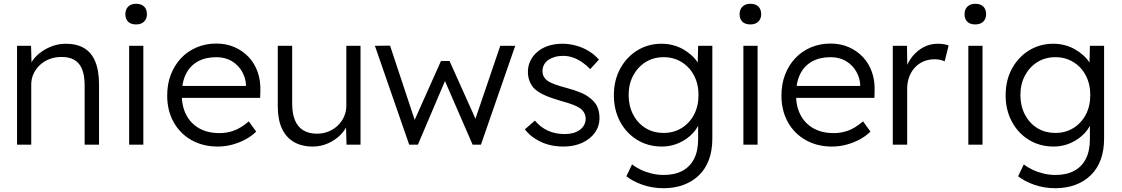

<svg xmlns="http://www.w3.org/2000/svg" viewBox="-20 -764 5923 1014"><path d="M70 -522H144L147 -413L135 -408Q145 -442 174 -470Q203 -498 243.5 -515.5Q284 -533 327 -533Q385 -533 424 -510Q463 -487 483 -439Q503 -391 503 -317V0H427V-313Q427 -365 413.5 -398.5Q400 -432 372 -448Q344 -464 303 -463Q269 -463 240 -451.5Q211 -440 190 -420Q169 -400 157 -374Q145 -348 145 -318V0H108Q101 0 92 0Q83 0 70 0Z M662 0V-522H737V0ZM642 -689Q642 -714 657 -729Q672 -744 699 -744Q726 -744 741 -729.5Q756 -715 756 -689Q756 -665 741 -650Q726 -635 699 -635Q671 -635 656.5 -649.5Q642 -664 642 -689Z M863 -259Q863 -320 882 -369.5Q901 -419 935.5 -456Q970 -493 1018 -513.5Q1066 -534 1122 -534Q1175 -534 1218.5 -515Q1262 -496 1293.5 -462.5Q1325 -429 1341 -383Q1357 -337 1355 -282L1354 -247H919L908 -310H1297L1279 -293V-317Q1277 -353 1258 -386.5Q1239 -420 1204.5 -441Q1170 -462 1122 -462Q1066 -462 1025 -439.5Q984 -417 962 -373Q940 -329 940 -264Q940 -202 964 -156.5Q988 -111 1032.5 -86Q1077 -61 1140 -61Q1177 -61 1213.5 -73.5Q1250 -86 1294 -123L1333 -69Q1310 -46 1278 -28.5Q1246 -11 1208 -0.5Q1170 10 1130 10Q1052 10 991.5 -24Q931 -58 897 -119Q863 -180 863 -259Z M1447 -203V-522H1523V-218Q1523 -165 1537.5 -129.5Q1552 -94 1581.5 -76Q1611 -58 1654 -58Q1687 -58 1715 -69.5Q1743 -81 1764 -101Q1785 -121 1797 -148Q1809 -175 1809 -205V-522H1884V0H1810L1807 -110L1819 -116Q1807 -81 1779 -52.5Q1751 -24 1712.5 -7Q1674 10 1633 10Q1573 10 1531.5 -14.5Q1490 -39 1468.5 -86Q1447 -133 1447 -203Z M2141 0 1960 -522 2040 -523 2170 -131 2309 -442H2354L2491 -137L2622 -522H2701L2520 0H2476L2330 -336L2187 0Z M2752 -81 2805 -127Q2834 -92 2873.5 -74Q2913 -56 2962 -56Q2987 -56 3007 -61.5Q3027 -67 3042 -78Q3057 -89 3065 -104Q3073 -119 3073 -137Q3073 -170 3044 -192Q3031 -201 3007 -210.5Q2983 -220 2949 -229Q2893 -245 2856 -261.5Q2819 -278 2798 -300Q2783 -318 2775.5 -339Q2768 -360 2768 -385Q2768 -417 2781.5 -444Q2795 -471 2819.5 -491.5Q2844 -512 2877.5 -522.5Q2911 -533 2950 -533Q2987 -533 3023 -523Q3059 -513 3090 -494Q3121 -475 3143 -449L3097 -399Q3078 -419 3055 -435Q3032 -451 3006.5 -460Q2981 -469 2954 -469Q2930 -469 2909.5 -463Q2889 -457 2874.5 -446.5Q2860 -436 2852.5 -421Q2845 -406 2845 -388Q2845 -373 2851 -361Q2857 -349 2868 -340Q2882 -329 2907.5 -319.5Q2933 -310 2971 -300Q3015 -288 3045.5 -275.5Q3076 -263 3096 -246Q3123 -226 3134.5 -200Q3146 -174 3146 -141Q3146 -97 3121.5 -63Q3097 -29 3054 -9.5Q3011 10 2956 10Q2889 10 2836 -15Q2783 -40 2752 -81Z M3288 167 3318 104Q3338 120 3364.5 132.5Q3391 145 3422 152.5Q3453 160 3485 160Q3543 160 3583.5 138.5Q3624 117 3645.5 75Q3667 33 3667 -29V-129L3679 -132Q3670 -94 3640 -61.5Q3610 -29 3567 -9.5Q3524 10 3476 10Q3403 10 3345.5 -25Q3288 -60 3255 -121.5Q3222 -183 3222 -261Q3222 -340 3255.5 -401.5Q3289 -463 3346 -498Q3403 -533 3474 -533Q3505 -533 3534 -525.5Q3563 -518 3587.5 -504Q3612 -490 3632 -472Q3652 -454 3665.5 -433Q3679 -412 3685 -390L3664 -393L3667 -522H3742V-32Q3742 31 3724 79.5Q3706 128 3671.5 161.5Q3637 195 3589.5 212.5Q3542 230 3484 230Q3426 230 3374 212Q3322 194 3288 167ZM3669 -262Q3669 -320 3645.5 -365Q3622 -410 3580 -436Q3538 -462 3485 -462Q3431 -462 3389.5 -436Q3348 -410 3324 -365Q3300 -320 3300 -262Q3300 -205 3323.5 -159.5Q3347 -114 3388.5 -88Q3430 -62 3485 -62Q3538 -62 3579.5 -87.5Q3621 -113 3645 -158Q3669 -203 3669 -262Z M3906 0V-522H3981V0ZM3886 -689Q3886 -714 3901 -729Q3916 -744 3943 -744Q3970 -744 3985 -729.5Q4000 -715 4000 -689Q4000 -665 3985 -650Q3970 -635 3943 -635Q3915 -635 3900.5 -649.5Q3886 -664 3886 -689Z M4107 -259Q4107 -320 4126 -369.5Q4145 -419 4179.5 -456Q4214 -493 4262 -513.5Q4310 -534 4366 -534Q4419 -534 4462.5 -515Q4506 -496 4537.5 -462.5Q4569 -429 4585 -383Q4601 -337 4599 -282L4598 -247H4163L4152 -310H4541L4523 -293V-317Q4521 -353 4502 -386.5Q4483 -420 4448.5 -441Q4414 -462 4366 -462Q4310 -462 4269 -439.5Q4228 -417 4206 -373Q4184 -329 4184 -264Q4184 -202 4208 -156.5Q4232 -111 4276.5 -86Q4321 -61 4384 -61Q4421 -61 4457.5 -73.5Q4494 -86 4538 -123L4577 -69Q4554 -46 4522 -28.5Q4490 -11 4452 -0.5Q4414 10 4374 10Q4296 10 4235.5 -24Q4175 -58 4141 -119Q4107 -180 4107 -259Z M4695 0V-522H4770L4772 -383L4764 -402Q4775 -437 4799.5 -467Q4824 -497 4858 -515Q4892 -533 4933 -533Q4950 -533 4965 -530.5Q4980 -528 4990 -524L4969 -440Q4956 -446 4942.5 -448.5Q4929 -451 4917 -451Q4883 -451 4856 -439Q4829 -427 4810 -405.5Q4791 -384 4781 -356Q4771 -328 4771 -296V0Z M5094 0V-522H5169V0ZM5074 -689Q5074 -714 5089 -729Q5104 -744 5131 -744Q5158 -744 5173 -729.5Q5188 -715 5188 -689Q5188 -665 5173 -650Q5158 -635 5131 -635Q5103 -635 5088.5 -649.5Q5074 -664 5074 -689Z M5357 167 5387 104Q5407 120 5433.5 132.5Q5460 145 5491 152.5Q5522 160 5554 160Q5612 160 5652.5 138.5Q5693 117 5714.5 75Q5736 33 5736 -29V-129L5748 -132Q5739 -94 5709 -61.5Q5679 -29 5636 -9.5Q5593 10 5545 10Q5472 10 5414.5 -25Q5357 -60 5324 -121.5Q5291 -183 5291 -261Q5291 -340 5324.5 -401.5Q5358 -463 5415 -498Q5472 -533 5543 -533Q5574 -533 5603 -525.5Q5632 -518 5656.5 -504Q5681 -490 5701 -472Q5721 -454 5734.5 -433Q5748 -412 5754 -390L5733 -393L5736 -522H5811V-32Q5811 31 5793 79.5Q5775 128 5740.5 161.5Q5706 195 5658.5 212.5Q5611 230 5553 230Q5495 230 5443 212Q5391 194 5357 167ZM5738 -262Q5738 -320 5714.5 -365Q5691 -410 5649 -436Q5607 -462 5554 -462Q5500 -462 5458.5 -436Q5417 -410 5393 -365Q5369 -320 5369 -262Q5369 -205 5392.5 -159.5Q5416 -114 5457.5 -88Q5499 -62 5554 -62Q5607 -62 5648.5 -87.5Q5690 -113 5714 -158Q5738 -203 5738 -262Z"/></svg>

Font: Our Lexend Light
Style: Regular
Weight: 300
Designer: Bonnie Shaver-Troup, Thomas Jockin
Foundry: Lexend
Version: Version 1.007